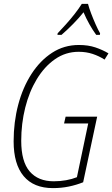

<svg xmlns="http://www.w3.org/2000/svg" viewBox="-20 -956 577 986"><path d="M252 10Q153 10 101.5 -51.5Q50 -113 50 -230Q50 -329 73.5 -418Q97 -507 141.5 -576Q186 -645 247.5 -685Q309 -725 385 -725Q433 -725 470 -712.5Q507 -700 537 -682L517 -650Q489 -668 456 -679Q423 -690 384 -690Q317 -690 262.5 -652Q208 -614 169 -549.5Q130 -485 109.5 -403Q89 -321 89 -233Q89 -126 132.5 -75.5Q176 -25 256 -25Q289 -25 319.5 -30.5Q350 -36 375 -46L433 -322H309L317 -357H479L407 -20Q372 -6 333.5 2Q295 10 252 10ZM276 -785Q295 -805 318.5 -831Q342 -857 363.5 -884.5Q385 -912 400 -936H432Q437 -916 448 -887Q459 -858 471.5 -830Q484 -802 494 -785L493 -777H474Q457 -800 439.5 -831Q422 -862 409 -893Q386 -864 356 -833.5Q326 -803 296 -777H275Z"/></svg>

Font: Noto Sans Condensed ExtraLight
Style: Italic
Weight: 200
Width: 3
Italic angle: -12°
Designer: Monotype Design Team
Foundry: Monotype Imaging Inc.
Version: Version 2.013; ttfautohint (v1.8.4.7-5d5b)